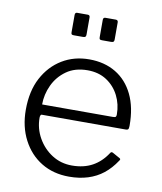

<svg xmlns="http://www.w3.org/2000/svg" viewBox="-84 -810 747 887"><g transform="rotate(10 289.5 -366.0)"><path d="M119 -235Q119 -184 144 -140Q169 -96 210.5 -69.5Q252 -43 304 -43Q359 -43 399.5 -65Q440 -87 468 -130Q471 -135 474 -135.5Q477 -136 481 -134L515 -115Q523 -111 516 -103Q491 -65 459.5 -40Q428 -15 388 -2.5Q348 10 300 10Q226 10 170 -24Q114 -58 82 -119.5Q50 -181 50 -260Q50 -348 83 -410Q116 -472 172 -506Q228 -540 299 -540Q371 -540 424 -508Q477 -476 506 -416Q535 -356 535 -271Q535 -264 533.5 -257Q532 -250 521 -250H126Q123 -250 121 -245.5Q119 -241 119 -235ZM451 -297Q462 -297 465 -300Q468 -303 468 -311Q468 -359 447.5 -399.5Q427 -440 389.5 -464.5Q352 -489 300 -489Q241 -489 201 -460.5Q161 -432 140.5 -388Q120 -344 120 -297ZM266 -731V-651Q266 -643 263 -640Q260 -637 251 -637H209Q201 -637 198.5 -639.5Q196 -642 196 -649V-730Q196 -742 206 -742H256Q266 -742 266 -731ZM398 -731V-651Q398 -643 395 -640Q392 -637 383 -637H341Q333 -637 330.5 -639.5Q328 -642 328 -649V-730Q328 -742 338 -742H387Q398 -742 398 -731Z"/></g></svg>

Font: Libre Franklin Thin Light
Style: Regular
Weight: 300
Version: Version 3.000